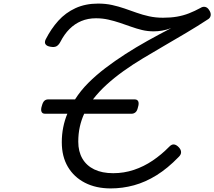

<svg xmlns="http://www.w3.org/2000/svg" viewBox="-20 -1035 1197 1072"><path d="M598 17Q516 17 454.5 -14.5Q393 -46 359 -103.5Q325 -161 325 -241Q325 -284 333 -324Q341 -364 356 -400H231Q216 -400 211.5 -412Q207 -424 214 -445Q219 -464 227.5 -472Q236 -480 249 -480H399Q430 -529 473 -572Q516 -615 568.5 -655Q621 -695 680 -733Q739 -771 803.5 -807Q868 -843 936 -878Q909 -868 885 -864Q861 -860 838 -860Q804 -860 773 -867.5Q742 -875 711.5 -886Q681 -897 649.5 -907.5Q618 -918 585 -925.5Q552 -933 516 -933Q471 -933 434 -917.5Q397 -902 368 -873Q339 -844 317 -801Q308 -784 296 -777Q284 -770 262 -774Q242 -777 234.5 -787.5Q227 -798 235 -815Q265 -874 305.5 -919Q346 -964 401.5 -989.5Q457 -1015 528 -1015Q570 -1015 606 -1007Q642 -999 675.5 -987.5Q709 -976 742.5 -964Q776 -952 812.5 -944Q849 -936 890 -936Q933 -936 968 -942Q1003 -948 1035 -960.5Q1067 -973 1100 -991Q1112 -999 1125 -996.5Q1138 -994 1147 -980Q1158 -964 1156.5 -950.5Q1155 -937 1144 -929Q1083 -889 1020.5 -852Q958 -815 897 -779.5Q836 -744 778.5 -709.5Q721 -675 670 -638.5Q619 -602 576 -563Q533 -524 499 -480H732Q747 -480 752 -468.5Q757 -457 750 -435Q746 -416 736.5 -408Q727 -400 715 -400H450Q434 -365 425.5 -326.5Q417 -288 417 -244Q417 -189 440 -149.5Q463 -110 506.5 -89Q550 -68 612 -68Q672 -68 727.5 -86.5Q783 -105 832.5 -138.5Q882 -172 924 -215Q938 -230 951.5 -228.5Q965 -227 979 -212Q991 -199 991 -185Q991 -171 977 -158Q916 -95 854 -56.5Q792 -18 728 -0.5Q664 17 598 17Z"/></svg>

Font: Playwrite BE VLG
Style: Regular
Weight: 400
Designer: Veronika Burian, José Scaglione
Foundry: TypeTogether
Version: Version 1.002